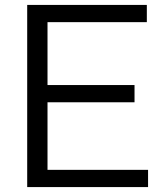

<svg xmlns="http://www.w3.org/2000/svg" viewBox="-20 -760 666 780"><path d="M173 -70H581.5V0H90.5V-740H576.5V-670H173V-414.5H526.5V-344.5H173Z"/></svg>

Font: Encode Sans Semi Expanded
Style: Regular
Weight: 400
Width: 6
Designer: Multiple Designers
Foundry: Impallari Type
Version: Version 2.000